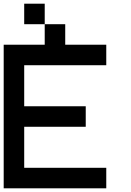

<svg xmlns="http://www.w3.org/2000/svg" viewBox="-20 -1020 707 1040"><path d="M222.2 -888.9H111.1V-1000H222.2ZM333.3 -777.8H555.6V-666.7H111.1V-444.4H444.4V-333.3H111.1V-111.1H555.6V0H0V-777.8H222.2V-888.9H333.3Z"/></svg>

Font: Pixeloid Mono
Style: Regular
Weight: 400
Monospace: yes
Designer: GGBotNet
Foundry: GGBotNet
Version: 0.5